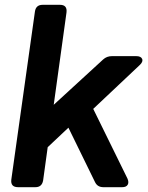

<svg xmlns="http://www.w3.org/2000/svg" viewBox="-20 -777 616 797"><path d="M55 0Q23 0 27 -32L125 -729Q129 -757 157 -757H229Q260 -757 256 -725L203 -342L408 -530Q423 -544 445 -544H545Q565 -544 570 -532.5Q575 -521 560 -507L367 -325L509 -36Q516 -20 510 -10Q504 0 487 0H409Q384 0 374 -22L264 -247L178 -166L159 -28Q154 0 127 0Z"/></svg>

Font: Pitagon Sans Text Bold
Style: Italic
Weight: 700
Italic angle: -8°
Designer: Travis Tran
Foundry: Pitagon
Version: Version 1.001; ttfautohint (v1.8.4.7-5d5b);gftools[0.9.26]